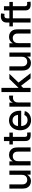

<svg xmlns="http://www.w3.org/2000/svg" viewBox="1979 -2762 794 4793"><g transform="rotate(-90 2376.5 -366.0)"><path d="M250.5 8.8Q196.8 8.8 154.5 -14.4Q112.3 -37.6 88.4 -83.5Q64.5 -129.4 64.5 -196.3V-529.3H169.4V-209.5Q169.4 -148.9 199.7 -116.5Q230 -84 283.7 -84Q318.8 -84 347.4 -98.9Q376 -113.8 392.3 -144.3Q408.7 -174.8 408.7 -220.7V-529.3H514.2V0H412.1L411.6 -130.4H429.7Q405.3 -59.1 359.9 -25.1Q314.5 8.8 250.5 8.8Z M748 -308.6V0H643.1V-529.3H744.6L745.1 -398.4H727.1Q751.5 -469.7 796.9 -503.7Q842.3 -537.6 906.2 -537.6Q960.4 -537.6 1002.4 -514.4Q1044.4 -491.2 1068.4 -445.8Q1092.3 -400.4 1092.3 -332.5V0H987.3V-319.8Q987.3 -380.4 957.3 -412.6Q927.2 -444.8 873.5 -444.8Q837.9 -444.8 809.6 -429.9Q781.2 -415 764.6 -384.8Q748 -354.5 748 -308.6Z M1462.9 -529.3V-442.9H1165.5V-529.3ZM1251.5 -665H1356.4V-141.6Q1356.4 -110.8 1369.1 -97.7Q1381.8 -84.5 1413.1 -84.5Q1423.3 -84.5 1437.3 -85.4Q1451.2 -86.4 1461.4 -87.4L1469.7 -1.5Q1455.1 1 1436.3 2Q1417.5 2.9 1400.4 2.9Q1326.7 2.9 1289.1 -30.8Q1251.5 -64.5 1251.5 -129.9Z M1773.4 11.7Q1694.8 11.7 1638.4 -23.2Q1582 -58.1 1551.5 -119.9Q1521 -181.6 1521 -262.2Q1521 -343.3 1551.8 -405.5Q1582.5 -467.8 1637.9 -503.2Q1693.4 -538.6 1766.1 -538.6Q1817.4 -538.6 1861.3 -521Q1905.3 -503.4 1938.2 -468.8Q1971.2 -434.1 1989.7 -383.5Q2008.3 -333 2008.3 -267.1V-234.4H1573.2V-313.5H1953.6L1906.2 -288.6Q1906.2 -337.4 1889.6 -374Q1873 -410.6 1842 -430.9Q1811 -451.2 1766.6 -451.2Q1723.1 -451.2 1691.4 -430.9Q1659.7 -410.6 1642.3 -375Q1625 -339.4 1625 -293.5V-244.6Q1625 -192.9 1643.1 -154.8Q1661.1 -116.7 1694.8 -96.2Q1728.5 -75.7 1774.4 -75.7Q1806.6 -75.7 1832 -85.2Q1857.4 -94.7 1874.8 -112.8Q1892.1 -130.9 1900.4 -155.8L2000 -145.5Q1989.3 -98.6 1957.8 -63.5Q1926.3 -28.3 1878.9 -8.3Q1831.5 11.7 1773.4 11.7Z M2109.9 0V-529.3H2210.9V-443.8H2214.4Q2229 -486.8 2262.7 -511.5Q2296.4 -536.1 2345.2 -536.1Q2356.4 -536.1 2367.7 -535.4Q2378.9 -534.7 2386.2 -533.7V-434.6Q2380.4 -436 2364.5 -438Q2348.6 -439.9 2331.1 -439.9Q2298.3 -439.9 2272 -425.5Q2245.6 -411.1 2230.2 -383.5Q2214.8 -356 2214.8 -316.4V0Z M2570.3 -178.2V-304.2H2583.5L2801.8 -529.3H2930.2L2684.1 -273.4H2667ZM2473.6 0V-727.5H2578.6V0ZM2815.4 0 2621.6 -250 2693.8 -323.7 2944.8 0Z M3198.2 8.8Q3144.5 8.8 3102.3 -14.4Q3060.1 -37.6 3036.1 -83.5Q3012.2 -129.4 3012.2 -196.3V-529.3H3117.2V-209.5Q3117.2 -148.9 3147.5 -116.5Q3177.7 -84 3231.4 -84Q3266.6 -84 3295.2 -98.9Q3323.7 -113.8 3340.1 -144.3Q3356.4 -174.8 3356.4 -220.7V-529.3H3461.9V0H3359.9L3359.4 -130.4H3377.4Q3353 -59.1 3307.6 -25.1Q3262.2 8.8 3198.2 8.8Z M3695.8 -308.6V0H3590.8V-529.3H3692.4L3692.9 -398.4H3674.8Q3699.2 -469.7 3744.6 -503.7Q3790 -537.6 3854 -537.6Q3908.2 -537.6 3950.2 -514.4Q3992.2 -491.2 4016.1 -445.8Q4040 -400.4 4040 -332.5V0H3935.1V-319.8Q3935.1 -380.4 3905 -412.6Q3875 -444.8 3821.3 -444.8Q3785.6 -444.8 3757.3 -429.9Q3729 -415 3712.4 -384.8Q3695.8 -354.5 3695.8 -308.6Z M4428.2 -529.3V-442.9H4113.3V-529.3ZM4210.4 0V-603Q4210.4 -648.4 4230.2 -679.4Q4250 -710.4 4284.7 -726.6Q4319.3 -742.7 4364.3 -742.7Q4389.6 -742.7 4409.9 -740.5Q4430.2 -738.3 4438.5 -736.3L4427.2 -650.4Q4420.9 -651.4 4407.2 -652.6Q4393.6 -653.8 4380.4 -653.8Q4345.7 -653.8 4330.6 -637.7Q4315.4 -621.6 4315.4 -587.4V0Z M4724.6 -529.3V-442.9H4427.2V-529.3ZM4513.2 -665H4618.2V-141.6Q4618.2 -110.8 4630.9 -97.7Q4643.6 -84.5 4674.8 -84.5Q4685.1 -84.5 4699 -85.4Q4712.9 -86.4 4723.1 -87.4L4731.4 -1.5Q4716.8 1 4698 2Q4679.2 2.9 4662.1 2.9Q4588.4 2.9 4550.8 -30.8Q4513.2 -64.5 4513.2 -129.9Z"/></g></svg>

Font: Inter 24pt Medium
Style: Regular
Weight: 500
Designer: Rasmus Andersson
Foundry: rsms
Version: Version 4.001;git-66647c0bb